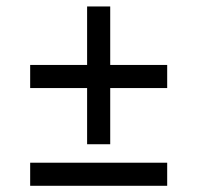

<svg xmlns="http://www.w3.org/2000/svg" viewBox="-20 -687 626 609"><path d="M75.7 -407.7H256.3V-229.5H329.6V-407.7H510.3V-481H329.6V-666.5H256.3V-481H75.7ZM75.7 -97.7H510.3V-170.9H75.7Z"/></svg>

Font: Andika
Style: Regular
Weight: 400
Designer: Victor Gaultney, Annie Olsen, Julie Remington, Don Collingsworth, Eric Hays
Foundry: SIL International
Version: Version 1.000